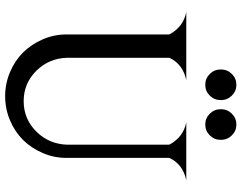

<svg xmlns="http://www.w3.org/2000/svg" viewBox="-122 -864 998 795"><g transform="rotate(90 377.5 -466.0)"><path d="M450.2 -835.2Q431.6 -854 431.6 -880.9Q431.6 -907.7 450.2 -926.5Q468.8 -945.3 495.1 -945.3Q521.5 -945.3 540 -926.5Q558.6 -907.7 558.6 -880.9Q558.6 -854 540 -835.2Q521.5 -816.4 495.1 -816.4Q468.8 -816.4 450.2 -835.2ZM285.6 -835.2Q267.1 -854 267.1 -880.9Q267.1 -907.7 285.6 -926.5Q304.2 -945.3 330.6 -945.3Q356.9 -945.3 375.5 -926.5Q394 -907.7 394 -880.9Q394 -854 375.5 -835.2Q356.9 -816.4 330.6 -816.4Q304.2 -816.4 285.6 -835.2ZM29.3 -737.8H311.5Q246.1 -724.1 219.7 -669.9L218.8 -665.5V-243.2Q221.2 -170.4 270.5 -119.1Q323.2 -64.5 398.4 -64.5Q473.6 -64.5 526.4 -119.1Q575.7 -170.4 578.6 -243.2V-665.5L577.6 -669.4Q546.4 -726.1 485.8 -737.8H726.1Q660.6 -724.1 634.3 -669.9L633.3 -665.5V-243.2V-241.7Q633.3 -189.9 613 -143.1Q592.8 -96.2 559.1 -62Q524.9 -27.8 477.5 -7.8Q430.2 12.2 377.9 12.2Q325.7 12.2 278.3 -7.8Q231 -27.8 196.8 -62Q163.1 -96.2 142.6 -143.1Q122.1 -189.9 122.1 -241.7V-243.2V-665.5L121.1 -669.4Q89.8 -726.1 29.3 -737.8Z"/></g></svg>

Font: Modern Antiqua
Style: Regular
Weight: 500
Version: Version 1.0